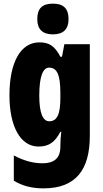

<svg xmlns="http://www.w3.org/2000/svg" viewBox="-20 -796 564 1056"><path d="M271 -776C211 -776 185 -748 185 -691C185 -635 214 -607 271 -607C328 -607 357 -635 357 -691C357 -747 331 -776 271 -776ZM197 -563C93 -563 32 -453 32 -272C32 -99 93 10 192 10C249 10 282 -14 312 -71H317C314 -51 312 -17 312 5V11C312 78 273 102 214 102C165 102 115 90 56 59V198C103 226 154 240 219 240C398 240 474 137 474 -49V-553H334L321 -484H312C281 -544 249 -563 197 -563ZM250 -424C294 -424 312 -384 312 -285V-256C312 -168 294 -129 251 -129C215 -129 196 -176 196 -270C196 -375 216 -424 250 -424Z"/></svg>

Font: Noto Sans Ethiopic ExtraCondensed Black
Style: Regular
Weight: 900
Width: 2
Designer: Monotype Design Team
Foundry: Monotype Imaging Inc.
Version: Version 2.102